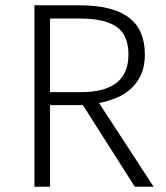

<svg xmlns="http://www.w3.org/2000/svg" viewBox="-20 -705 625 725"><path d="M293 -308H169V0H110V-685H280Q404 -685 465.5 -639.5Q527 -594 527 -499Q527 -455 513 -424Q499 -393 475.5 -371Q452 -349 420.5 -336Q389 -323 354 -316L560 0H489ZM169 -357H287Q326 -357 358.5 -364.5Q391 -372 415 -388.5Q439 -405 452 -432.5Q465 -460 465 -499Q465 -572 420.5 -603.5Q376 -635 283 -635H169Z"/></svg>

Font: Jldddboxgfspflltxgxzjzlszac
Style: Regular
Weight: 300
Designer: Carrois Corporate & Edenspiekermann
Foundry: Carrois Corporate GbR & Edenspiekermann AG
Version: Version 2.001